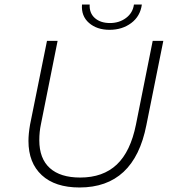

<svg xmlns="http://www.w3.org/2000/svg" viewBox="-20 -825 769 850"><path d="M106 -201Q106 -232 113 -273L188 -644H235L161 -274Q154 -241 154 -204Q154 -123 200.5 -81Q247 -39 335 -39Q436 -39 497 -96.5Q558 -154 582 -274L656 -644H703L628 -271Q574 5 332 5Q224 5 165 -49.5Q106 -104 106 -201ZM343 -805H377Q375 -767 400 -745Q425 -723 467 -723Q508 -723 538 -745.5Q568 -768 573 -805H608Q601 -753 561 -723Q521 -693 465 -693Q409 -693 374 -723.5Q339 -754 343 -805Z"/></svg>

Font: Montserrat Ace
Style: Light Italic
Weight: 300
Italic angle: -11.3°
Designer: Julieta Ulanovsky
Foundry: Julieta Ulanovsky
Version: Version 1